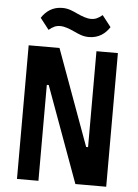

<svg xmlns="http://www.w3.org/2000/svg" viewBox="-60 -953 720 999"><g transform="rotate(5 300.0 -453.5)"><path d="M375 -768C426 -768 460 -794 483 -829L437 -888C416 -871 401 -863 378 -863C355 -863 332 -872 303 -885C279 -896 257 -907 225 -907C174 -907 140 -881 117 -846L163 -787C184 -804 199 -812 222 -812C245 -812 268 -803 297 -790C321 -779 343 -768 375 -768ZM372 0H533V-698H421V-197H411L228 -698H67V0H179V-501H189Z"/></g></svg>

Font: IBM Mono SemiBold
Style: Regular
Weight: 600
Monospace: yes
Designer: Mike Abbink, Paul van der Laan, Pieter van Rosmalen
Foundry: Bold Monday
Version: Version 2.3